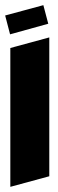

<svg xmlns="http://www.w3.org/2000/svg" viewBox="-25 -537 226 744"><path d="M15 187V-351L166 -392V146ZM14 -404 -5 -477 143 -517 162 -445Z"/></svg>

Font: Blaka
Style: Regular
Weight: 400
Designer: Mohamed Gaber
Foundry: Kief Type Foundry
Version: Version 1.003; ttfautohint (v1.8.4.7-5d5b)